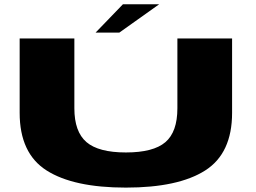

<svg xmlns="http://www.w3.org/2000/svg" viewBox="-20 -850 1164 874"><path d="M553 4Q315 4 192.2 -74Q69.5 -152 69.5 -336.5V-675H318.5V-357Q318.5 -250.5 373.5 -203.2Q428.5 -156 553.2 -156Q678 -156 732.8 -202.8Q787.5 -249.5 787.5 -357V-675H1036.5V-336.5Q1036.5 -152 914 -74Q791.5 4 553 4ZM415 -701.5 539.5 -830.5H704.5L523 -701.5Z"/></svg>

Font: Anybody UltraExpanded ExtraBold
Style: Regular
Weight: 800
Width: 9
Designer: Tyler Finck
Foundry: Etcetera Type Company
Version: Version 1.010; ttfautohint (v1.8.3) -l 8 -r 50 -G 200 -x 14 